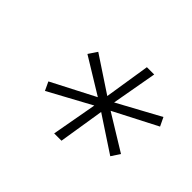

<svg xmlns="http://www.w3.org/2000/svg" viewBox="-100 -872 699 699"><g transform="rotate(45 250.0 -522.5)"><path d="M238.3 -318.2 269.9 -493.3 105.1 -403.8 89.5 -437.1 257.5 -523.8 119.3 -608.3 141.7 -641.7 278.8 -551.1 306.5 -727.3H344.1L312.9 -552.2L477.3 -641.7L493.3 -608.3L325.3 -521.7L463.4 -437.1L441.4 -403.8L304 -494.3L275.9 -318.2Z"/></g></svg>

Font: Inter P Extra Light
Style: Italic
Weight: 200
Italic angle: 9.39999°
Designer: Rasmus Andersson
Foundry: rsms
Version: Version 3.018;git-588b23468